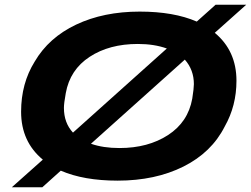

<svg xmlns="http://www.w3.org/2000/svg" viewBox="-20 -748 1056 808"><path d="M29.8 40 160.2 -76.2Q68.8 -151.9 68.8 -277.8Q68.8 -397 126 -488.8Q185.1 -589.8 300.5 -644.5Q416 -699.2 567.9 -699.2Q711.4 -699.2 808.1 -657.2L887.2 -728H1016.1L883.8 -609.9Q975.1 -534.2 975.1 -408.2Q975.1 -302.7 925.8 -215.8Q870.6 -106.4 752 -47.1Q633.3 12.2 475.1 12.2Q332.5 12.2 235.8 -29.8L158.2 40ZM249 -293.9Q249 -231 287.1 -189.9L682.1 -543.9Q628.9 -563 560.1 -563Q439.9 -563 357.2 -508.8Q274.4 -454.6 256.8 -356Q249 -313.5 249 -293.9ZM482.9 -125Q603 -125 687.3 -179.7Q771.5 -234.4 789.1 -333Q795.9 -376.5 795.9 -394Q795.9 -454.1 757.8 -497.1L362.8 -143.1Q413.6 -125 482.9 -125Z"/></svg>

Font: Archivo Expanded
Style: Bold Italic
Weight: 700
Width: 7
Italic angle: -10°
Designer: Hector Gatti
Foundry: Omnibus-Type
Version: Version 2.001